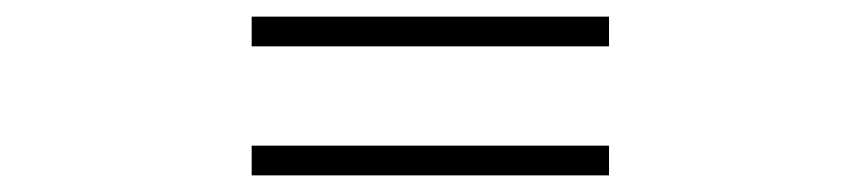

<svg xmlns="http://www.w3.org/2000/svg" viewBox="-20 -496 1040 232"><path d="M284.1 -475.9H715.9V-440H284.1ZM284.1 -320H715.9V-284.1H284.1Z"/></svg>

Font: Noto Sans JP
Style: Regular
Weight: 100
Designer: Ryoko NISHIZUKA 西塚涼子 (kana, bopomofo & ideographs); Paul D. Hunt (Latin, Greek & Cyrillic); Sandoll Communications 산돌커뮤니
Foundry: Adobe
Version: Version 2.004;hotconv 1.0.118;makeotfexe 2.5.65603